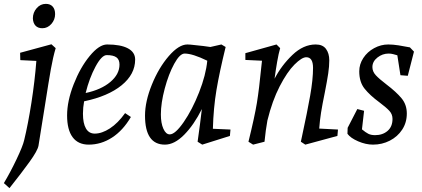

<svg xmlns="http://www.w3.org/2000/svg" viewBox="-62 -738 2183 993"><path d="M63 -13Q83 -95 100.5 -207Q118 -319 126 -423L43 -427L42 -465L204 -509L226 -489Q212 -442 201 -380Q190 -318 170 -190Q162 -142 154 -90.5Q146 -39 137 16Q132 42 90.5 99.5Q49 157 -13 235L-42 209Q-10 156 23 87Q56 18 63 -13ZM108 -643Q108 -673 127.5 -695.5Q147 -718 175 -718Q198 -718 210.5 -704Q223 -690 223 -665Q223 -636 203.5 -614Q184 -592 157 -592Q134 -592 121.5 -605.5Q109 -619 108 -643Z M285 -141Q285 -215 319 -302Q353 -389 402 -448.5Q451 -508 492 -508Q562 -508 599.5 -488Q637 -468 637 -430Q637 -354 567 -297Q497 -240 373 -214Q367 -181 367 -150Q367 -100 382.5 -73.5Q398 -47 428 -47Q465 -47 506.5 -74Q548 -101 585 -153L615 -133Q574 -63 517.5 -26.5Q461 10 397 10Q342 10 313.5 -28.5Q285 -67 285 -141ZM556 -404Q556 -430 540 -441.5Q524 -453 490 -453Q464 -453 432 -393.5Q400 -334 381 -257Q461 -274 508.5 -314Q556 -354 556 -404Z M688 -140Q688 -213 723.5 -300.5Q759 -388 811 -448Q863 -508 907 -508Q919 -508 943.5 -505Q968 -502 990 -500L1026 -495L1083 -508L1105 -495Q1073 -365 1057.5 -272.5Q1042 -180 1039 -72L1130 -68L1127 -35L984 10L960 -5Q963 -24 972 -93L982 -174Q941 -92 890.5 -41Q840 10 791 10Q688 10 688 -140ZM816 -43Q844 -43 888 -106.5Q932 -170 967.5 -260Q1003 -350 1010 -424Q934 -461 893 -461Q868 -461 839 -408Q810 -355 790 -280Q770 -205 770 -146Q770 -101 783 -72Q796 -43 816 -43Z M1290 -397 1293 -424 1207 -428V-463L1368 -508L1387 -489Q1379 -462 1371.5 -419Q1364 -376 1358 -331Q1394 -400 1450.5 -454Q1507 -508 1571 -508Q1607 -508 1624 -485Q1641 -462 1641 -426Q1641 -395 1635.5 -358Q1630 -321 1618 -260Q1605 -197 1598.5 -156Q1592 -115 1589 -73L1686 -68L1683 -35L1517 10L1494 -5L1501 -38Q1527 -158 1542 -242.5Q1557 -327 1557 -387Q1557 -442 1522 -442Q1499 -442 1461 -404Q1423 -366 1384.5 -291.5Q1346 -217 1321 -115Q1312 -66 1306 -5L1247 10L1223 -5Q1255 -135 1266.5 -205Q1278 -275 1290 -397Z M1735 -46 1736 -77 1786 -174 1821 -165 1810 -69Q1829 -53 1843 -46Q1857 -39 1878 -39Q1917 -39 1942.5 -61Q1968 -83 1968 -123Q1968 -147 1952 -164.5Q1936 -182 1900 -209Q1851 -245 1823.5 -279.5Q1796 -314 1796 -369Q1796 -406 1817 -438Q1838 -470 1873 -489Q1908 -508 1946 -508Q1970 -508 1999 -503.5Q2028 -499 2058 -493L2079 -471L2047 -346L2009 -349L1993 -452Q1983 -455 1971.5 -458Q1960 -461 1948 -461Q1916 -461 1890 -440.5Q1864 -420 1864 -391Q1864 -368 1881.5 -349Q1899 -330 1937 -301Q1987 -263 2014.5 -230Q2042 -197 2042 -151Q2042 -104 2018 -67.5Q1994 -31 1954 -10.5Q1914 10 1867 10Q1830 10 1790.5 -7Q1751 -24 1735 -46Z"/></svg>

Font: Andada Pro
Style: Italic
Weight: 400
Italic angle: -7°
Designer: Carolina Giovagnoli
Foundry: Huerta Tipografica
Version: Version 3.005; ttfautohint (v1.8.4)